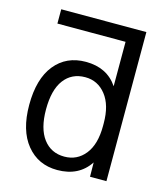

<svg xmlns="http://www.w3.org/2000/svg" viewBox="-113 -839 810 938"><g transform="rotate(15 291.5 -370.0)"><path d="M134.8 -260.7Q134.8 -164.1 173.8 -112.3Q212.9 -60.5 280.3 -60.5Q344.7 -60.5 384.8 -110.8Q424.8 -161.1 424.8 -253.9V-267.6Q424.8 -359.4 384.3 -410.6Q343.8 -461.9 280.3 -461.9Q211.9 -461.9 173.3 -410.6Q134.8 -359.4 134.8 -260.7ZM424.8 -679.7H80.1V-752H510.7V2H427.7L426.8 -70.3Q373 11.7 263.7 11.7Q167 11.7 108.4 -60.1Q49.8 -131.8 49.8 -260.7Q49.8 -392.6 107.4 -463.9Q165 -535.2 263.7 -535.2Q371.1 -535.2 424.8 -455.1Z"/></g></svg>

Font: irohakakuC Regular
Style: Regular
Weight: 400
Designer: [Source Han Sans]
Ryoko NISHIZUKA Ë•øÂ°öÊ∂ºÂ≠ê (kana & ideographs); Paul D. Hunt (Latin, Greek & Cyrillic); Wenlong ZHAN
Version: Version 1.001.20160904